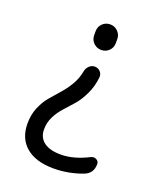

<svg xmlns="http://www.w3.org/2000/svg" viewBox="-137 -599 774 918"><g transform="rotate(20 250.0 -140.0)"><path d="M210 -455.1Q210 -478.5 226.1 -494.1Q242.2 -509.8 265.1 -509.8Q288.1 -509.8 304.2 -493.7Q320.3 -477.5 320.3 -455.1V-434.6Q320.3 -411.1 304.2 -395.5Q288.1 -379.9 265.1 -379.9Q242.2 -379.9 226.1 -396Q210 -412.1 210 -434.6ZM245.1 230.5Q154.3 230.5 104.5 188.5Q54.7 146.5 54.7 70.3Q54.7 26.4 69.8 -10.3Q85 -46.9 106.9 -73.2Q128.9 -99.6 152.3 -125.5Q175.8 -151.4 195.3 -184.1Q214.8 -216.8 221.7 -254.9Q224.6 -271.5 236.8 -283.2Q249 -294.9 264.6 -294.9Q281.2 -294.9 292.5 -283.2Q303.7 -271.5 302.7 -254.9Q297.9 -207 278.8 -167Q259.8 -127 236.8 -100.6Q213.9 -74.2 191.4 -49.8Q168.9 -25.4 153.8 4.9Q138.7 35.2 138.7 70.3Q138.7 111.3 168.5 133.8Q198.2 156.2 254.9 156.2Q319.3 156.2 394.5 118.2Q408.2 111.3 421.4 118.2Q434.6 125 434.6 139.6Q434.6 186.5 392.6 203.1Q320.3 230.5 245.1 230.5Z"/></g></svg>

Font: Rounded Mgen+ 1m regular
Style: Regular
Weight: 400
Designer: [Source Han Sans]
Ryoko NISHIZUKA  (kana & ideographs); Paul D. Hunt (Latin, Greek & Cyrillic); Wenlong ZHANG  (bopomofo
Version: Version 1.059.20150602